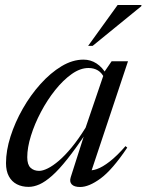

<svg xmlns="http://www.w3.org/2000/svg" viewBox="-20 -738 586 768"><path d="M263 -29.5 321.5 -212.5H329Q284.5 -146 250.2 -102.8Q216 -59.5 188.2 -35Q160.5 -10.5 137.8 -0.5Q115 9.5 94.5 9.5Q68 9.5 47.5 -1Q27 -11.5 15.5 -32.8Q4 -54 4 -85.5Q4 -135.5 22 -192Q40 -248.5 71 -303Q102 -357.5 142 -402Q182 -446.5 226 -473Q270 -499.5 314 -499.5Q342.5 -499.5 366 -484.2Q389.5 -469 407 -439L399 -423Q388 -446.5 371.8 -456.2Q355.5 -466 334 -466Q301 -466 266.8 -441.8Q232.5 -417.5 200.8 -377.8Q169 -338 143.8 -290.2Q118.5 -242.5 103.8 -195Q89 -147.5 89 -109Q89 -79.5 102.2 -67Q115.5 -54.5 136.5 -54.5Q151 -54.5 171.2 -64.5Q191.5 -74.5 215.5 -95Q239.5 -115.5 266.8 -148.5Q294 -181.5 322.5 -227.5L399.5 -453.5L426.5 -493H492L341.5 -41.5L331.5 -58Q345.5 -54 367.8 -61.8Q390 -69.5 419 -92Q448 -114.5 482 -153.5L489 -147.5Q429.5 -59 382.8 -24.5Q336 10 300.5 10Q277 10 267 -0.5Q257 -11 263 -29.5ZM332.5 -554.5 450.5 -718H546L545 -713L350.5 -554.5Z"/></svg>

Font: Newsreader 60pt
Style: Italic
Weight: 400
Italic angle: -17°
Designer: Hugues Gentile
Foundry: Production Type
Version: Version 1.003